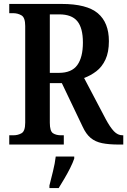

<svg xmlns="http://www.w3.org/2000/svg" viewBox="-20 -734 646 975"><path d="M27 0V-47H48Q71 -47 89.5 -57.5Q108 -68 108 -111V-602Q108 -645 89 -656Q70 -667 48 -667H27V-714H293Q421 -714 477 -666.5Q533 -619 533 -525Q533 -469 515.5 -431.5Q498 -394 469 -372Q440 -350 407 -338L517 -129Q539 -88 558.5 -67.5Q578 -47 602 -47H606V0H582Q533 0 498.5 -7Q464 -14 440.5 -33.5Q417 -53 400 -90L294 -312H233V-111Q233 -68 249 -57.5Q265 -47 290 -47H304V0ZM279 -364Q344 -364 372.5 -403.5Q401 -443 401 -518Q401 -592 372.5 -626.5Q344 -661 281 -661H233V-364ZM231 208Q239 176 249 136Q259 96 263 61H357V71Q350 92 336.5 119Q323 146 307 173Q291 200 278 221H231Z"/></svg>

Font: Noto Serif Khmer Condensed SemiBold
Style: Regular
Weight: 600
Width: 3
Designer: Danh Hong and the Monotype Design Team
Foundry: Monotype Imaging Inc.
Version: Version 2.004; ttfautohint (v1.8.4.7-5d5b)